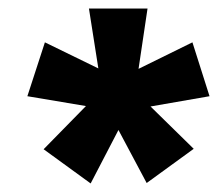

<svg xmlns="http://www.w3.org/2000/svg" viewBox="-20 -763 510 449"><path d="M332 -514 433 -415 323 -335 257 -459 192 -334 82 -414 181 -515 44 -538 85 -664 210 -603 188 -743H325L304 -602L430 -664L470 -538Z"/></svg>

Font: Szlgxwxxxixliatcpuztgldltzi
Style: Regular
Weight: 700
Italic angle: -8°
Designer: Carrois Corporate & Edenspiekermann
Foundry: Carrois Corporate GbR & Edenspiekermann AG
Version: Version 2.001